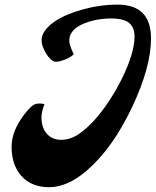

<svg xmlns="http://www.w3.org/2000/svg" viewBox="-20 -780 669 825"><path d="M296.9 -547.4Q280.8 -529.3 240.2 -517.6Q229.5 -514.6 219.5 -514.6Q209.5 -514.6 198.2 -524.9Q187 -535.2 178.2 -549.8Q158.7 -582.5 158.7 -605.7Q158.7 -628.9 174.1 -649.7Q189.5 -670.4 215.1 -687.7Q240.7 -705.1 273.7 -718.5Q306.6 -731.9 341.8 -741.2Q414.6 -760.3 484.4 -760.3Q628.9 -760.3 628.9 -615.2Q628.9 -491.7 547.9 -320.3Q463.4 -141.6 351.6 -45.9Q269 24.4 191.4 24.4Q113.3 24.4 69.8 -26.4Q29.8 -73.2 29.8 -149.9Q29.8 -217.3 85 -289.1Q117.2 -331.1 136.5 -334Q155.8 -336.9 170.9 -332.5Q158.2 -297.9 158.2 -276.1Q158.2 -254.4 163.6 -237.1Q168.9 -219.7 179.7 -207Q203.1 -179.2 242.2 -179.2Q281.2 -179.2 316.2 -202.4Q351.1 -225.6 385.3 -263.4Q419.4 -301.3 450.7 -349.1Q481.9 -397 505.9 -446.3Q558.1 -554.2 558.1 -623Q558.1 -686.5 497.6 -697.3Q478.5 -700.7 458.3 -700.7Q438 -700.7 418.5 -698.5Q398.9 -696.3 379.2 -691.4Q359.4 -686.5 341.1 -679.2Q322.8 -671.9 308.8 -661.6Q294.9 -651.4 286.4 -637.7Q277.8 -624 277.8 -604.7Q277.8 -585.4 296.9 -547.4Z"/></svg>

Font: Molle
Style: Regular
Weight: 400
Italic angle: -22°
Designer: Elena Albertoni
Foundry: Elena Albertoni
Version: Version 1.001; ttfautohint (v0.92) -l 12 -r 12 -G 200 -x 10 